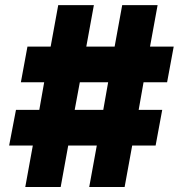

<svg xmlns="http://www.w3.org/2000/svg" viewBox="-20 -748 715 768"><path d="M336.9 0 367.2 -166H252.9L222.7 0H81.1L111.3 -166H16.6L43.9 -308.6H137.2L156.7 -418.9H63.5L89.8 -561.5H182.6L212.9 -727.5H355.5L325.2 -561.5H438.5L468.8 -727.5H610.4L580.1 -561.5H674.8L648.4 -418.9H554.2L534.7 -308.6H628.9L602.5 -166H508.8L478.5 0ZM278.8 -308.6H393.1L412.6 -418.9H299.3Z"/></svg>

Font: Inter Black
Style: Italic
Weight: 900
Italic angle: -9.39999°
Designer: Rasmus Andersson
Foundry: rsms
Version: Version 4.000;git-a52131595